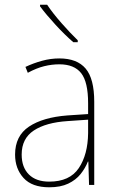

<svg xmlns="http://www.w3.org/2000/svg" viewBox="-20 -785 498 815"><path d="M232 -537Q307 -537 343.5 -494Q380 -451 380 -353V0H358L355 -99H353Q342 -71 322 -46Q302 -21 269.5 -5.5Q237 10 189 10Q116 10 80 -29.5Q44 -69 44 -129Q44 -208 103 -247.5Q162 -287 266 -295L354 -301V-347Q354 -437 324.5 -474.5Q295 -512 232 -512Q200 -512 167.5 -504Q135 -496 98 -476L88 -501Q122 -517 158.5 -527Q195 -537 232 -537ZM267 -271Q175 -265 123.5 -231Q72 -197 72 -129Q72 -75 102.5 -44.5Q133 -14 189 -14Q276 -14 314.5 -71.5Q353 -129 354 -220V-277ZM180 -765Q204 -729 241 -687Q278 -645 310 -614V-606H291Q255 -637 215.5 -680Q176 -723 150 -758V-765Z"/></svg>

Font: Noto Sans Lao Looped SemiCondensed Thin
Style: Regular
Weight: 100
Width: 4
Designer: Mark Frömberg, Ben Mitchell
Foundry: The Fontpad Ltd
Version: Version 1.002; ttfautohint (v1.8.4.7-5d5b)